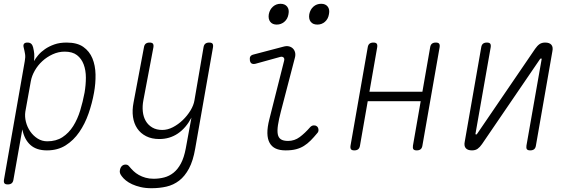

<svg xmlns="http://www.w3.org/2000/svg" viewBox="-20 -785 3040 1015"><path d="M160 -462Q168 -477 182.5 -494Q197 -511 218 -525.5Q239 -540 267 -550Q295 -560 332 -560Q388 -560 420.5 -537Q453 -514 468.5 -476.5Q484 -439 485 -391.5Q486 -344 477 -295Q467 -239 448 -184.5Q429 -130 399 -86.5Q369 -43 327 -16.5Q285 10 228 10Q173 10 141 -18.5Q109 -47 98 -101L51 165Q49 178 41.5 184Q34 190 21 190Q8 190 3.5 184Q-1 178 1 165L111 -462Q115 -483 112.5 -499Q110 -515 105 -535Q102 -547 107 -553.5Q112 -560 125 -560Q138 -560 145 -553.5Q152 -547 155 -535Q160 -514 161 -500.5Q162 -487 160 -462ZM322 -512Q289 -512 258.5 -498Q228 -484 204 -462Q180 -440 164 -412Q148 -384 143 -356L114 -195Q110 -169 117 -141Q124 -113 140 -90Q156 -67 179 -52.5Q202 -38 230 -38Q277 -38 310.5 -60Q344 -82 367 -118.5Q390 -155 404 -201Q418 -247 427 -295Q434 -336 434 -374.5Q434 -413 422.5 -444Q411 -475 387 -493.5Q363 -512 322 -512Z M962 0 992 -163Q963 -108 920 -79Q877 -50 822 -50Q782 -50 752.5 -65Q723 -80 705.5 -106Q688 -132 683 -167Q678 -202 686 -243L741 -535Q743 -548 750.5 -554Q758 -560 771 -560Q784 -560 788.5 -554Q793 -548 791 -535L738 -255Q732 -224 735 -195.5Q738 -167 750.5 -145.5Q763 -124 785 -111Q807 -98 838 -98Q866 -98 894 -112.5Q922 -127 946 -150Q970 -173 987 -201Q1004 -229 1008 -255L1056 -535Q1058 -548 1065.5 -554Q1073 -560 1086 -560Q1099 -560 1103.5 -554Q1108 -548 1106 -535L1012 0Q1001 65 979 106Q957 147 927 170Q897 193 860 201.5Q823 210 781 210Q749 210 723.5 204Q698 198 678.5 189Q659 180 645.5 169Q632 158 624 147Q617 138 614.5 130.5Q612 123 614 114Q615 108 617.5 102.5Q620 97 624 93Q628 89 633 87Q638 85 644 85Q649 85 654 87Q659 89 665 97Q674 108 686 119.5Q698 131 714 140Q730 149 749.5 154.5Q769 160 792 160Q821 160 848 153Q875 146 897.5 128Q920 110 936.5 79Q953 48 962 0Z M1331 -448Q1319 -445 1311 -449Q1303 -453 1301 -466Q1299 -479 1303.5 -486.5Q1308 -494 1321 -497L1477 -538Q1494 -543 1507 -540Q1520 -537 1528.5 -528.5Q1537 -520 1540 -507.5Q1543 -495 1539 -480L1465 -196Q1454 -154 1449.5 -124Q1445 -94 1448.5 -75.5Q1452 -57 1465 -48.5Q1478 -40 1503 -40Q1537 -40 1564.5 -60.5Q1592 -81 1619 -112Q1627 -121 1637 -122Q1647 -123 1654 -118Q1662 -113 1663.5 -101Q1665 -89 1657 -81Q1639 -59 1622 -42Q1605 -25 1586.5 -13.5Q1568 -2 1545 4Q1522 10 1490 10Q1459 10 1438 0.5Q1417 -9 1405.5 -29.5Q1394 -50 1393.5 -81Q1393 -112 1404 -155L1482 -464Q1485 -476 1478.5 -481.5Q1472 -487 1461 -484ZM1658 -655Q1634 -655 1622.5 -670Q1611 -685 1615 -710Q1620 -735 1637 -750Q1654 -765 1678 -765Q1701 -765 1712.5 -750Q1724 -735 1719 -710Q1715 -685 1698 -670Q1681 -655 1658 -655ZM1443 -655Q1420 -655 1408.5 -670Q1397 -685 1401 -710Q1406 -735 1423 -750Q1440 -765 1463 -765Q1486 -765 1498 -750Q1510 -735 1505 -710Q1501 -685 1483.5 -670Q1466 -655 1443 -655Z M1853 10Q1840 10 1835.5 4Q1831 -2 1833 -15L1924 -535Q1926 -548 1933.5 -554Q1941 -560 1954 -560Q1967 -560 1971.5 -554Q1976 -548 1974 -535L1933 -300H2213L2254 -535Q2256 -548 2263.5 -554Q2271 -560 2284 -560Q2297 -560 2301.5 -554Q2306 -548 2304 -535L2213 -15Q2211 -2 2203.5 4Q2196 10 2183 10Q2170 10 2165.5 4Q2161 -2 2163 -15L2204 -250H1924L1883 -15Q1881 -2 1873.5 4Q1866 10 1853 10Z M2437 -37 2524 -535Q2526 -548 2533.5 -554Q2541 -560 2554 -560Q2567 -560 2571.5 -554Q2576 -548 2574 -535L2494 -80Q2493 -77 2494 -75.5Q2495 -74 2497 -74Q2499 -74 2500.5 -75.5Q2502 -77 2504 -80L2809 -527Q2820 -543 2832 -551.5Q2844 -560 2862 -560Q2885 -560 2895 -548Q2905 -536 2900 -513L2813 -15Q2811 -2 2803.5 4Q2796 10 2783 10Q2770 10 2765.5 4Q2761 -2 2763 -15L2843 -470Q2844 -473 2843 -474.5Q2842 -476 2840 -476Q2838 -476 2836.5 -474.5Q2835 -473 2833 -470L2528 -23Q2517 -7 2505 1.5Q2493 10 2475 10Q2452 10 2442 -2Q2432 -14 2437 -37Z"/></svg>

Font: Maple Mono NL Thin
Style: Italic
Weight: 250
Italic angle: -10°
Monospace: yes
Designer: subframe7536
Version: Version 7.000